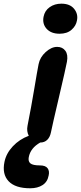

<svg xmlns="http://www.w3.org/2000/svg" viewBox="-94 -785 439 1041"><path d="M229 -602.1Q183.1 -602.1 158.9 -628.7Q134.8 -655.3 142.1 -693.8Q148.4 -727.1 175.3 -746.1Q202.1 -765.1 238.8 -765.1Q285.2 -765.1 307.9 -737.1Q330.6 -709 323.2 -673.8Q318.4 -645 293.9 -623.5Q269.5 -602.1 229 -602.1ZM69.8 235.8Q-11.2 235.8 -47.4 197.5Q-83.5 159.2 -69.8 92.8Q-60.5 46.9 -24.7 8.5Q11.2 -29.8 62 -48.8Q49.3 -73.2 55.2 -103Q75.7 -206.5 91.8 -303.5Q107.9 -400.4 115.2 -437Q122.6 -474.6 153.6 -502.7Q184.6 -530.8 215.8 -530.8Q245.1 -530.8 260.5 -509.5Q275.9 -488.3 269 -450.2Q262.2 -413.6 225.6 -257.8Q189 -102.1 182.1 -66.9Q176.8 -41 161.9 -26.6Q147 -12.2 124 -12.2Q71.3 17.6 62 66.9Q57.6 89.8 70.8 100.8Q84 111.8 122.1 111.8Q152.8 111.8 164.1 127.2Q175.3 142.6 169.9 166Q163.6 201.2 136.7 218.5Q109.9 235.8 69.8 235.8Z"/></svg>

Font: Shantell Sans Bouncy
Style: Italic
Weight: 600
Italic angle: -11.31°
Designer: Stephen Nixon, Anya Danilova, Shantell Martin
Foundry: Arrow Type
Version: Version 1.006;[9816181b4]